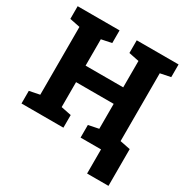

<svg xmlns="http://www.w3.org/2000/svg" viewBox="-197 -875 1177 1215"><g transform="rotate(30 392.0 -267.5)"><path d="M23.4 0V-92.3L98.6 -107.4V-603L23.4 -618.2V-710.9H329.6V-618.2L254.9 -603V-410.2H529.8V-603L455.1 -618.2V-710.9H760.7V-618.2L685.5 -603V-107.4L760.7 -92.3V0H455.1V-92.3L529.8 -107.4V-289.6H254.9V-107.4L329.6 -92.3V0ZM604.5 176.3V-86.9H760.7V176.3Z"/></g></svg>

Font: Roboto Slab ExtraBold
Style: Regular
Weight: 800
Designer: Google
Version: Version 2.001; ttfautohint (v1.8.3)